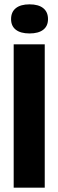

<svg xmlns="http://www.w3.org/2000/svg" viewBox="-20 -864 268 884"><path d="M43 0V-660H186V0ZM116 -710Q75 -710 53 -727Q31 -744 31 -776Q31 -809 53 -826.5Q75 -844 116 -844Q157 -844 179 -826.5Q201 -809 201 -776Q201 -744 179 -727Q157 -710 116 -710Z"/></svg>

Font: Bricolage Grotesque 72pt SemiCondensed
Style: Bold
Weight: 700
Width: 4
Designer: Mathieu Triay
Foundry: Atelier Triay
Version: Version 1.001;gftools[0.9.33.dev8+g029e19f]